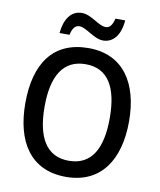

<svg xmlns="http://www.w3.org/2000/svg" viewBox="-98 -991 900 1079"><g transform="rotate(10 352.0 -452.0)"><path d="M177 -780H234C242 -818 257 -837 281 -837C321 -837 372 -781 424 -781C482 -781 522 -829 528 -914H472C464 -878 450 -858 426 -858C384 -858 337 -913 282 -913C219 -913 184 -858 177 -780ZM648 -358C648 -576 552 -725 353 -725C153 -725 56 -587 56 -359C56 -142 148 10 352 10C552 10 648 -140 648 -358ZM166 -358C166 -534 225 -633 353 -633C480 -633 538 -534 538 -358C538 -181 480 -82 352 -82C225 -82 166 -182 166 -358Z"/></g></svg>

Font: Noto Sans Myanmar SemiCondensed Medium
Style: Regular
Weight: 500
Width: 4
Designer: Monotype Design Team
Foundry: Monotype Imaging Inc.
Version: Version 2.107